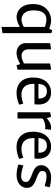

<svg xmlns="http://www.w3.org/2000/svg" viewBox="930 -1448 738 2639"><g transform="rotate(90 1299.5 -129.0)"><path d="M350.3 219.9V-30.5Q311.9 -10.6 276.3 1.1Q240.8 12.8 215.2 12.8Q171.8 12.8 130.4 -10.3Q89 -33.5 62.6 -83.6Q36.3 -133.8 36.3 -213.8Q36.3 -278.8 55.3 -325.5Q74.3 -372.3 106.4 -402.3Q138.4 -432.3 177.2 -447.1Q216.1 -461.8 255.4 -461.8Q289 -461.8 319.1 -454.2Q349.2 -446.6 374.3 -435.7L397.6 -477.7L436.2 -465.7V206ZM247.3 -54.7Q273.1 -54.7 299.6 -63.5Q326.2 -72.3 350.3 -86.9V-376.2Q326.2 -385.6 298.7 -391.2Q271.3 -396.8 240 -396.8Q191.1 -396.8 157 -355.3Q123 -313.7 123 -222.8Q123 -159.3 142.5 -122.2Q162.1 -85.1 190.8 -69.9Q219.6 -54.7 247.3 -54.7Z M879 13.3 860.3 -36.8Q840.1 -25.8 813.8 -14Q787.6 -2.1 760.7 5.3Q733.9 12.8 711.3 12.8Q669.8 12.8 638.6 -3.2Q607.5 -19.1 590.2 -49Q572.9 -78.9 572.9 -120V-448.7L658.6 -461.8V-152.3Q658.6 -107.9 682.5 -81.8Q706.4 -55.7 745.9 -55.7Q772.7 -55.7 800.3 -65.8Q827.9 -75.8 852.6 -87.7V-448.7L938.3 -461.8V-1.3Z M1256.1 13.3Q1197.6 13.3 1150.1 -10.8Q1102.5 -34.9 1074.2 -85.5Q1045.9 -136.1 1045.9 -214Q1045.9 -293.7 1072.7 -349.1Q1099.5 -404.5 1146.3 -433.2Q1193.1 -461.8 1252.8 -461.8Q1293.6 -461.8 1324.3 -449Q1355 -436.2 1375.8 -413.5Q1396.5 -390.7 1406.8 -359.3Q1417.1 -327.8 1417.1 -290.8Q1417.1 -275.8 1416.1 -259.3Q1415.1 -242.7 1413.8 -233.2H1131.8Q1131.6 -226.2 1132.3 -219.6Q1132.9 -212.9 1133.9 -205.7Q1136.3 -150.4 1156.9 -117.1Q1177.5 -83.7 1209.2 -69Q1240.9 -54.3 1274.9 -54.3Q1308.9 -54.3 1340.4 -60.3Q1371.8 -66.3 1404.3 -79.8L1419.2 -22.5Q1383.2 -7 1341.5 3.2Q1299.9 13.3 1256.1 13.3ZM1132.5 -288H1335.2Q1335.2 -346.7 1310.5 -375.5Q1285.9 -404.2 1237 -404.2Q1192.3 -404.2 1166 -378.9Q1139.7 -353.7 1132.5 -288Z M1524 0V-448.7L1586.1 -461.8L1604.5 -402.5Q1630.5 -425.2 1664.4 -443.5Q1698.4 -461.8 1736.2 -461.8Q1744.4 -461.8 1750.8 -461.1Q1757.3 -460.3 1764.6 -458.8L1755.2 -377.7Q1747.7 -379.7 1738.7 -380.7Q1729.8 -381.7 1718.3 -381.7Q1689.7 -381.7 1662.6 -372.2Q1635.6 -362.7 1609.7 -346.1V0Z M2001.1 13.3Q1942.6 13.3 1895.1 -10.8Q1847.5 -34.9 1819.2 -85.5Q1790.9 -136.1 1790.9 -214Q1790.9 -293.7 1817.7 -349.1Q1844.5 -404.5 1891.3 -433.2Q1938.1 -461.8 1997.8 -461.8Q2038.6 -461.8 2069.3 -449Q2100 -436.2 2120.8 -413.5Q2141.5 -390.7 2151.8 -359.3Q2162.1 -327.8 2162.1 -290.8Q2162.1 -275.8 2161.1 -259.3Q2160.1 -242.7 2158.8 -233.2H1876.8Q1876.6 -226.2 1877.3 -219.6Q1877.9 -212.9 1878.9 -205.7Q1881.3 -150.4 1901.9 -117.1Q1922.5 -83.7 1954.2 -69Q1985.9 -54.3 2019.9 -54.3Q2053.9 -54.3 2085.4 -60.3Q2116.8 -66.3 2149.3 -79.8L2164.2 -22.5Q2128.2 -7 2086.5 3.2Q2044.9 13.3 2001.1 13.3ZM1877.5 -288H2080.2Q2080.2 -346.7 2055.5 -375.5Q2030.9 -404.2 1982 -404.2Q1937.3 -404.2 1911 -378.9Q1884.7 -353.7 1877.5 -288Z M2384.3 12.6Q2342.5 12.6 2303.9 4.3Q2265.3 -4 2240 -12.8L2255.2 -81.3Q2293.9 -67.5 2329.9 -59Q2365.8 -50.4 2408.8 -50.4Q2438.6 -50.4 2460.2 -67.8Q2481.8 -85.2 2481.8 -115.9Q2481.8 -134.5 2471.8 -147Q2461.7 -159.6 2446.2 -168.8Q2430.6 -178 2413.2 -184.7L2347.3 -210.9Q2324.2 -220.1 2302.1 -234Q2279.9 -247.9 2265.3 -271.3Q2250.7 -294.7 2250.7 -330Q2250.7 -367.1 2273.4 -396.9Q2296 -426.7 2332.9 -444.3Q2369.8 -461.8 2412.3 -461.8Q2460.4 -461.8 2498.9 -455.3Q2537.4 -448.8 2554.8 -440.8L2538 -373Q2502 -384.3 2466.2 -391.8Q2430.4 -399.4 2404.3 -399.4Q2371.2 -399.4 2350.8 -385.6Q2330.3 -371.8 2330.3 -344.5Q2330.3 -317.2 2347.2 -303Q2364.1 -288.7 2398.4 -273.3L2455.7 -251.3Q2482 -241.1 2506.4 -226.6Q2530.7 -212.2 2546.7 -188.8Q2562.6 -165.4 2562.6 -128.9Q2562.6 -87.3 2539.6 -55.1Q2516.6 -23 2476.5 -5.2Q2436.4 12.6 2384.3 12.6Z"/></g></svg>

Font: Ancizar Sans Thin
Style: Regular
Weight: 100
Designer: Cesar Puertas, Viviana Monsalve, Julian Moncada, Julian Prieto, Jose Castro, Mariel Hernandez, Felipe Aragon, Sara Alarc
Version: Version 8.100